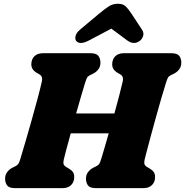

<svg xmlns="http://www.w3.org/2000/svg" viewBox="-20 -976 960 996"><path d="M310.5 -147Q307 -130 310.8 -122.5Q314.5 -115 322 -110.5L336.5 -102Q350.5 -94 357.8 -84Q365 -74 365 -58Q365 -32 349 -16Q333 0 303.5 0H59Q27.5 0 17 -14Q6.5 -28 6.5 -49Q6.5 -70 18 -84.2Q29.5 -98.5 43.5 -105.5L59.5 -113.5Q70.5 -119 75.2 -126Q80 -133 86 -153Q97.5 -191.5 113 -244.2Q128.5 -297 144.5 -353.8Q160.5 -410.5 174.5 -462.8Q188.5 -515 197 -553Q203 -579 185.5 -589.5L171 -598Q142.5 -614.5 142.5 -642Q142.5 -668 158.2 -684Q174 -700 204 -700H448.5Q480 -700 490.5 -686Q501 -672 501 -651Q501 -630 489.8 -615.8Q478.5 -601.5 464 -594.5L448 -586.5Q436.5 -581 432.2 -574Q428 -567 421.5 -546.5Q412.5 -517.5 400.2 -475.5Q388 -433.5 375 -387.5H573.5Q586.5 -434.5 597.8 -477.5Q609 -520.5 616.5 -553Q622.5 -579 605 -589.5L590.5 -598Q562 -614.5 562 -642Q562 -668 577.8 -684Q593.5 -700 623.5 -700H868Q899.5 -700 910 -686Q920.5 -672 920.5 -651Q920.5 -630 909.2 -615.8Q898 -601.5 883.5 -594.5L867.5 -586.5Q856 -581 851.8 -574Q847.5 -567 841 -546.5Q830.5 -514 816.8 -466.2Q803 -418.5 788.5 -366.2Q774 -314 761.2 -266.5Q748.5 -219 740 -186.5Q731.5 -154 730 -147Q726.5 -130 730.2 -122.5Q734 -115 741.5 -110.5L756 -102Q770 -94 777.2 -84Q784.5 -74 784.5 -58Q784.5 -32 768.5 -16Q752.5 0 723 0H478.5Q447 0 436.5 -14Q426 -28 426 -49Q426 -70 437.5 -84.2Q449 -98.5 463 -105.5L479 -113.5Q490 -119 494.8 -126Q499.5 -133 505.5 -153Q513.5 -179.5 523.5 -213.2Q533.5 -247 544 -284.5H347Q332.5 -232 322.2 -193.2Q312 -154.5 310.5 -147ZM443 -767Q394.5 -741 375.5 -763.5Q368.5 -772 371.8 -788.5Q375 -805 396 -823L494 -905Q521.5 -928 543 -942.2Q564.5 -956.5 592 -956.5Q619 -956.5 633 -942.2Q647 -928 662 -905L716 -823Q728 -805 722.2 -788.5Q716.5 -772 704.5 -763.5Q674 -741 639 -767L557.5 -827.5Z"/></svg>

Font: Fraunces 9pt SuperSoft Black
Style: Italic
Weight: 900
Italic angle: -16°
Version: Version 1.000;[0bf87f6ff]